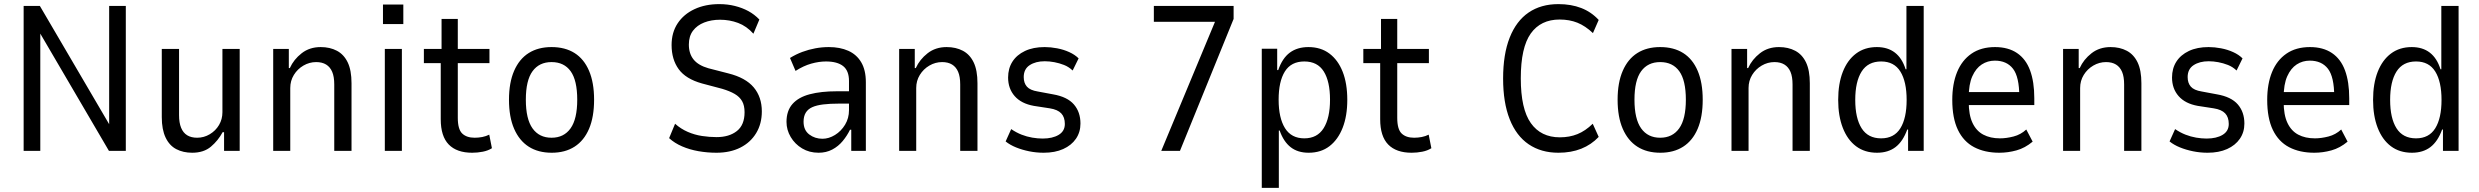

<svg xmlns="http://www.w3.org/2000/svg" viewBox="-20 -734 12061 934"><path d="M95 0V-705H174L515 -123H511V-705H592V0H510L171 -579H176V0Z M915 9Q871 9 837.5 -8.5Q804 -26 785.5 -65Q767 -104 767 -164V-496H851V-174Q851 -137 861 -112.5Q871 -88 890.5 -76Q910 -64 939 -64Q972 -64 1000.5 -81Q1029 -98 1045.5 -126Q1062 -154 1062 -188V-496H1146V0H1070V-91H1063Q1041 -50 1006 -20.5Q971 9 915 9Z M1309 0V-496H1385V-403H1390Q1409 -445 1447.5 -475Q1486 -505 1540 -505Q1585 -505 1619 -487Q1653 -469 1671.5 -430.5Q1690 -392 1690 -329V0H1606V-323Q1606 -361 1596 -384.5Q1586 -408 1566.5 -420Q1547 -432 1518 -432Q1485 -432 1456 -415Q1427 -398 1409.5 -369.5Q1392 -341 1392 -306V0Z M1843 -617V-712H1942V-617ZM1852 0V-496H1935V0Z M2277 9Q2202 9 2163 -31Q2124 -71 2124 -154V-427H2042V-496H2128V-642H2207V-496H2361V-427H2207V-161Q2207 -105 2228.5 -84.5Q2250 -64 2289 -64Q2308 -64 2326 -67.5Q2344 -71 2360 -79L2373 -13Q2354 -1 2328.5 4Q2303 9 2277 9Z M2664 9Q2598 9 2552 -20.5Q2506 -50 2481 -107.5Q2456 -165 2456 -249Q2456 -332 2481 -389.5Q2506 -447 2552 -476Q2598 -505 2663 -505Q2729 -505 2775 -476Q2821 -447 2845.5 -389.5Q2870 -332 2870 -249Q2870 -165 2845.5 -107.5Q2821 -50 2775 -20.5Q2729 9 2664 9ZM2663 -64Q2723 -64 2755.5 -109.5Q2788 -155 2788 -249Q2788 -343 2756 -387.5Q2724 -432 2663 -432Q2603 -432 2570.5 -387.5Q2538 -343 2538 -249Q2538 -155 2570.5 -109.5Q2603 -64 2663 -64Z M3465 9Q3421 9 3378 1.5Q3335 -6 3298 -22Q3261 -38 3235 -62L3264 -132Q3292 -107 3325.5 -92.5Q3359 -78 3395 -72.5Q3431 -67 3466 -67Q3527 -67 3564.5 -96.5Q3602 -126 3602 -188Q3602 -221 3590 -242Q3578 -263 3554 -277Q3530 -291 3493 -302L3395 -328Q3316 -350 3281.5 -397.5Q3247 -445 3247 -515Q3247 -576 3276.5 -620.5Q3306 -665 3358.5 -689.5Q3411 -714 3479 -714Q3519 -714 3555 -705Q3591 -696 3620.5 -680Q3650 -664 3674 -639L3645 -570Q3612 -607 3570.5 -622.5Q3529 -638 3483 -638Q3440 -638 3405.5 -624.5Q3371 -611 3351 -584.5Q3331 -558 3331 -517Q3331 -473 3354 -444.5Q3377 -416 3426 -402L3523 -377Q3607 -356 3646.5 -309Q3686 -262 3686 -192Q3686 -132 3658.5 -86.5Q3631 -41 3581.5 -16Q3532 9 3465 9Z M3962 9Q3917 9 3882 -12Q3847 -33 3826.5 -67.5Q3806 -102 3806 -141Q3806 -195 3835 -228Q3864 -261 3919 -275.5Q3974 -290 4051 -290H4123V-230H4062Q4017 -230 3984.5 -226Q3952 -222 3931 -212.5Q3910 -203 3899.5 -185.5Q3889 -168 3889 -142Q3889 -101 3916.5 -80Q3944 -59 3981 -59Q4012 -59 4042 -77.5Q4072 -96 4091 -127.5Q4110 -159 4110 -198V-340Q4110 -390 4081.5 -412.5Q4053 -435 3998 -435Q3964 -435 3926.5 -424.5Q3889 -414 3850 -389L3823 -452Q3852 -470 3883 -481.5Q3914 -493 3946.5 -499Q3979 -505 4012 -505Q4066 -505 4106.5 -487Q4147 -469 4169.5 -431Q4192 -393 4192 -334V0H4121V-103H4115Q4101 -74 4079.5 -48Q4058 -22 4028.5 -6.5Q3999 9 3962 9Z M4354 0V-496H4430V-403H4435Q4454 -445 4492.5 -475Q4531 -505 4585 -505Q4630 -505 4664 -487Q4698 -469 4716.5 -430.5Q4735 -392 4735 -329V0H4651V-323Q4651 -361 4641 -384.5Q4631 -408 4611.5 -420Q4592 -432 4563 -432Q4530 -432 4501 -415Q4472 -398 4454.5 -369.5Q4437 -341 4437 -306V0Z M5057 9Q5021 9 4986.5 2Q4952 -5 4922.5 -17Q4893 -29 4872 -46L4899 -106Q4924 -89 4949.5 -79Q4975 -69 5001.5 -64.5Q5028 -60 5052 -60Q5100 -60 5130 -78Q5160 -96 5160 -131Q5160 -164 5142.5 -182.5Q5125 -201 5087 -207L5009 -219Q4948 -230 4916 -266.5Q4884 -303 4884 -357Q4884 -401 4905 -434Q4926 -467 4966 -486Q5006 -505 5062 -505Q5091 -505 5122.5 -499Q5154 -493 5181.5 -480.5Q5209 -468 5227 -450L5198 -391Q5179 -409 5156 -418Q5133 -427 5109 -431.5Q5085 -436 5062 -436Q5018 -436 4989 -417Q4960 -398 4960 -359Q4960 -330 4975.5 -312.5Q4991 -295 5028 -289L5103 -275Q5172 -263 5204 -226Q5236 -189 5236 -133Q5236 -91 5214 -59Q5192 -27 5152 -9Q5112 9 5057 9Z M5629 0 5910 -675 5915 -628H5593V-705H5981V-642L5720 0Z M6118 180V-497H6193V-393H6198Q6218 -451 6254.5 -478Q6291 -505 6345 -505Q6405 -505 6447 -473.5Q6489 -442 6511.5 -385Q6534 -328 6534 -248Q6534 -170 6511.5 -112.5Q6489 -55 6447.5 -23Q6406 9 6346 9Q6293 9 6258.5 -18Q6224 -45 6205 -99H6201V180ZM6325 -61Q6388 -61 6419 -110.5Q6450 -160 6450 -249Q6450 -338 6419.5 -386.5Q6389 -435 6325 -435Q6261 -435 6230.5 -386.5Q6200 -338 6200 -249Q6200 -160 6231 -110.5Q6262 -61 6325 -61Z M6847 9Q6772 9 6733 -31Q6694 -71 6694 -154V-427H6612V-496H6698V-642H6777V-496H6931V-427H6777V-161Q6777 -105 6798.5 -84.5Q6820 -64 6859 -64Q6878 -64 6896 -67.5Q6914 -71 6930 -79L6943 -13Q6924 -1 6898.5 4Q6873 9 6847 9Z M7561 9Q7477 9 7416.5 -32Q7356 -73 7324 -154Q7292 -235 7292 -352Q7292 -470 7324 -551Q7356 -632 7416 -673Q7476 -714 7561 -714Q7623 -714 7672 -695Q7721 -676 7757 -637L7729 -573Q7692 -608 7653.5 -623.5Q7615 -639 7567 -639Q7475 -639 7426.5 -571Q7378 -503 7378 -353Q7378 -204 7427 -135Q7476 -66 7568 -66Q7615 -66 7653.5 -81.5Q7692 -97 7728 -132L7757 -68Q7721 -30 7672 -10.5Q7623 9 7561 9Z M8057 9Q7991 9 7945 -20.5Q7899 -50 7874 -107.5Q7849 -165 7849 -249Q7849 -332 7874 -389.5Q7899 -447 7945 -476Q7991 -505 8056 -505Q8122 -505 8168 -476Q8214 -447 8238.5 -389.5Q8263 -332 8263 -249Q8263 -165 8238.5 -107.5Q8214 -50 8168 -20.5Q8122 9 8057 9ZM8056 -64Q8116 -64 8148.5 -109.5Q8181 -155 8181 -249Q8181 -343 8149 -387.5Q8117 -432 8056 -432Q7996 -432 7963.5 -387.5Q7931 -343 7931 -249Q7931 -155 7963.5 -109.5Q7996 -64 8056 -64Z M8403 0V-496H8479V-403H8484Q8503 -445 8541.5 -475Q8580 -505 8634 -505Q8679 -505 8713 -487Q8747 -469 8765.5 -430.5Q8784 -392 8784 -329V0H8700V-323Q8700 -361 8690 -384.5Q8680 -408 8660.5 -420Q8641 -432 8612 -432Q8579 -432 8550 -415Q8521 -398 8503.5 -369.5Q8486 -341 8486 -306V0Z M9111 9Q9051 9 9009 -22.5Q8967 -54 8944.5 -112Q8922 -170 8922 -248Q8922 -327 8944.5 -384.5Q8967 -442 9009 -473.5Q9051 -505 9110 -505Q9163 -505 9198 -478Q9233 -451 9250 -397H9254V-705H9338V0H9262V-104H9258Q9237 -46 9201 -18.5Q9165 9 9111 9ZM9131 -61Q9194 -61 9224.5 -110Q9255 -159 9255 -248Q9255 -337 9224.5 -386Q9194 -435 9131 -435Q9067 -435 9036 -386Q9005 -337 9005 -248Q9005 -159 9036 -110Q9067 -61 9131 -61Z M9706 9Q9635 9 9583.5 -18Q9532 -45 9504.5 -102Q9477 -159 9477 -248Q9477 -326 9500.5 -383.5Q9524 -441 9570.5 -473Q9617 -505 9685 -505Q9749 -505 9792 -476Q9835 -447 9855.5 -391.5Q9876 -336 9876 -256V-223H9540V-286H9820L9803 -264Q9803 -360 9772.5 -399.5Q9742 -439 9684 -439Q9649 -439 9620.5 -420.5Q9592 -402 9574.5 -363Q9557 -324 9557 -260V-239Q9557 -175 9575.5 -136Q9594 -97 9628 -79Q9662 -61 9709 -61Q9740 -61 9775 -70Q9810 -79 9837 -104L9868 -45Q9831 -14 9789.5 -2.5Q9748 9 9706 9Z M10016 0V-496H10092V-403H10097Q10116 -445 10154.5 -475Q10193 -505 10247 -505Q10292 -505 10326 -487Q10360 -469 10378.5 -430.5Q10397 -392 10397 -329V0H10313V-323Q10313 -361 10303 -384.5Q10293 -408 10273.5 -420Q10254 -432 10225 -432Q10192 -432 10163 -415Q10134 -398 10116.5 -369.5Q10099 -341 10099 -306V0Z M10719 9Q10683 9 10648.5 2Q10614 -5 10584.5 -17Q10555 -29 10534 -46L10561 -106Q10586 -89 10611.5 -79Q10637 -69 10663.5 -64.5Q10690 -60 10714 -60Q10762 -60 10792 -78Q10822 -96 10822 -131Q10822 -164 10804.5 -182.5Q10787 -201 10749 -207L10671 -219Q10610 -230 10578 -266.5Q10546 -303 10546 -357Q10546 -401 10567 -434Q10588 -467 10628 -486Q10668 -505 10724 -505Q10753 -505 10784.5 -499Q10816 -493 10843.5 -480.5Q10871 -468 10889 -450L10860 -391Q10841 -409 10818 -418Q10795 -427 10771 -431.5Q10747 -436 10724 -436Q10680 -436 10651 -417Q10622 -398 10622 -359Q10622 -330 10637.5 -312.5Q10653 -295 10690 -289L10765 -275Q10834 -263 10866 -226Q10898 -189 10898 -133Q10898 -91 10876 -59Q10854 -27 10814 -9Q10774 9 10719 9Z M11238 9Q11167 9 11115.5 -18Q11064 -45 11036.5 -102Q11009 -159 11009 -248Q11009 -326 11032.5 -383.5Q11056 -441 11102.5 -473Q11149 -505 11217 -505Q11281 -505 11324 -476Q11367 -447 11387.5 -391.5Q11408 -336 11408 -256V-223H11072V-286H11352L11335 -264Q11335 -360 11304.5 -399.5Q11274 -439 11216 -439Q11181 -439 11152.5 -420.5Q11124 -402 11106.5 -363Q11089 -324 11089 -260V-239Q11089 -175 11107.5 -136Q11126 -97 11160 -79Q11194 -61 11241 -61Q11272 -61 11307 -70Q11342 -79 11369 -104L11400 -45Q11363 -14 11321.5 -2.5Q11280 9 11238 9Z M11713 9Q11653 9 11611 -22.5Q11569 -54 11546.5 -112Q11524 -170 11524 -248Q11524 -327 11546.5 -384.5Q11569 -442 11611 -473.5Q11653 -505 11712 -505Q11765 -505 11800 -478Q11835 -451 11852 -397H11856V-705H11940V0H11864V-104H11860Q11839 -46 11803 -18.5Q11767 9 11713 9ZM11733 -61Q11796 -61 11826.5 -110Q11857 -159 11857 -248Q11857 -337 11826.5 -386Q11796 -435 11733 -435Q11669 -435 11638 -386Q11607 -337 11607 -248Q11607 -159 11638 -110Q11669 -61 11733 -61Z"/></svg>

Font: Nunito Sans 7pt Condensed
Style: Regular
Weight: 400
Width: 3
Designer: Vernon Adams
Foundry: Vernon Adams
Version: Version 3.101;gftools[0.9.27]